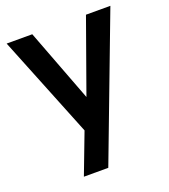

<svg xmlns="http://www.w3.org/2000/svg" viewBox="-130 -593 779 887"><g transform="rotate(-20 260.0 -150.0)"><path d="M206 0 5 -500H131L267 -142L395 -500H515L250 200H130Z"/></g></svg>

Font: PT Root UI Web Bold
Style: Regular
Weight: 700
Designer: Vitaly Kuzmin
Foundry: ParaType Ltd.
Version: Version 1.000W